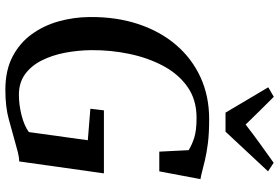

<svg xmlns="http://www.w3.org/2000/svg" viewBox="-182 -850 1041 716"><g transform="rotate(90 338.0 -491.5)"><path d="M314.5 8.5Q242 8.5 190.8 -18.2Q139.5 -45 107 -90Q74.5 -135 59 -190.8Q43.5 -246.5 43 -305.5Q42 -405 69.2 -487Q96.5 -569 147.2 -628.2Q198 -687.5 268.2 -719.5Q338.5 -751.5 423.5 -751.5Q476.5 -751.5 513.5 -746.8Q550.5 -742 576.5 -735.8Q602.5 -729.5 622 -724.5Q628.5 -723 634.5 -721.5Q640.5 -720 647.5 -719L618.5 -565.5H545L539.5 -675Q521.5 -686.5 494.2 -695.5Q467 -704.5 418.5 -704.5Q351.5 -704.5 303.5 -670.8Q255.5 -637 225.2 -580.2Q195 -523.5 180.5 -454Q166 -384.5 166.5 -313Q167 -262 176.2 -213.8Q185.5 -165.5 205.2 -126.5Q225 -87.5 256.5 -64.8Q288 -42 332.5 -42Q370.5 -42 409 -51.8Q447.5 -61.5 472 -79L502.5 -299L385 -308.5L391 -359H626L581.5 -43Q566.5 -43 547.5 -38.2Q528.5 -33.5 506.5 -27Q469 -16.5 423.2 -4Q377.5 8.5 314.5 8.5ZM399.5 -812.5 305 -972 340.5 -992.5Q366.5 -966.5 392.5 -940.2Q418.5 -914 444 -887.5Q478 -914 514 -940Q550 -966 586.5 -992L618.5 -971L470.5 -812.5Z"/></g></svg>

Font: Merriweather 48pt Medium
Style: Italic
Weight: 500
Italic angle: -7.8°
Version: Version 2.101